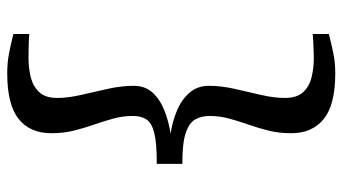

<svg xmlns="http://www.w3.org/2000/svg" viewBox="-236 -610 983 552"><g transform="rotate(-90 256.0 -334.5)"><path d="M320.6 137.4Q230.5 137.4 189.5 104.4Q148.5 71.3 148.5 10.6Q148.5 -24.5 156 -54.5Q163.6 -84.6 173.3 -112.2Q182.9 -139.8 190.5 -167.2Q198.1 -194.7 198.1 -224Q198.1 -247.3 188.3 -265Q178.5 -282.7 148.9 -292.6Q119.4 -302.5 60.3 -302.2V-375.8Q119.4 -375.5 148.9 -382.9Q178.5 -390.3 188.3 -405.7Q198.1 -421 198.1 -444.1Q198.1 -473.5 190.5 -501Q182.9 -528.5 173.3 -556.2Q163.6 -584 156 -613.9Q148.5 -643.9 148.5 -678.7Q148.5 -740.3 189.5 -773Q230.5 -805.7 320.6 -805.7Q351 -805.7 377.7 -800.6Q404.3 -795.5 433.7 -788V-742.2Q428.3 -743.1 413.7 -743.6Q399 -744.2 384.3 -744.3Q369.6 -744.5 364.1 -744.5Q335.1 -744.5 308.9 -737.9Q282.7 -731.2 266.3 -713.4Q249.9 -695.5 249.9 -662.2Q249.9 -631.1 258.6 -593.4Q267.4 -555.6 276.1 -516.5Q284.8 -477.4 284.8 -442Q284.8 -409 264.8 -387.4Q244.8 -365.8 213.2 -353.6Q181.6 -341.3 146.9 -336Q181.6 -331.2 213.2 -317.9Q244.8 -304.7 264.8 -281.8Q284.8 -259 284.8 -226Q284.8 -190.9 276.1 -152.1Q267.4 -113.3 258.6 -75.9Q249.9 -38.6 249.9 -7.4Q249.9 26.6 266.1 44.5Q282.3 62.4 308.5 69Q334.7 75.7 364.1 75.7Q370.3 75.7 385 75.2Q399.7 74.8 414 74Q428.3 73.2 433.7 72.5V119Q404.3 126.5 377.7 132Q351 137.4 320.6 137.4Z"/></g></svg>

Font: Merriweather 7pt Light
Style: Regular
Weight: 300
Designer: Eben Sorkin
Foundry: Eben Sorkin
Version: Version 2.200;gftools[0.9.31]